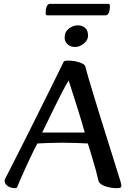

<svg xmlns="http://www.w3.org/2000/svg" viewBox="-20 -968 683 1001"><path d="M58 13Q38 13 21 2.5Q4 -8 4 -27Q4 -31 11 -44Q24 -70 48.5 -117.5Q73 -165 102.5 -224Q132 -283 163.5 -346Q195 -409 224 -467.5Q253 -526 275.5 -571.5Q298 -617 309 -640Q311 -647 316 -649.5Q321 -652 334 -652Q367 -652 395 -642.5Q423 -633 425 -621Q431 -596 445 -549Q459 -502 477.5 -441.5Q496 -381 516 -316.5Q536 -252 555 -192.5Q574 -133 588 -87Q602 -41 609 -19Q613 -4 613 -1Q613 6 609 9.5Q605 13 589 13Q563 13 538 6Q513 -1 502 -12Q498 -15 495.5 -20Q493 -25 491 -35Q488 -50 479.5 -81.5Q471 -113 459.5 -150.5Q448 -188 438 -220Q421 -221 382 -222.5Q343 -224 305 -224Q267 -224 231 -222.5Q195 -221 175 -220Q171 -214 160.5 -193Q150 -172 136.5 -143Q123 -114 109.5 -84.5Q96 -55 85.5 -31Q75 -7 71 4Q69 9 66.5 11Q64 13 58 13ZM200 -277H422Q416 -299 404.5 -337.5Q393 -376 379.5 -418.5Q366 -461 354.5 -496.5Q343 -532 338 -548Q326 -530 307 -493.5Q288 -457 267 -414.5Q246 -372 228 -334.5Q210 -297 200 -277ZM372 -723Q347 -723 332 -737Q317 -751 317 -772Q317 -802 339 -819Q361 -836 387 -836Q407 -836 423 -823.5Q439 -811 439 -781Q439 -759 417 -741Q395 -723 372 -723ZM227 -888Q222 -888 220 -890.5Q218 -893 218 -902Q218 -920 223.5 -934Q229 -948 242 -948H544Q549 -948 551 -945.5Q553 -943 553 -934Q553 -916 547.5 -902Q542 -888 530 -888Z"/></svg>

Font: BriemHand
Style: Regular
Weight: 400
Designer: Gunnlaugur SE Briem, Eben Sorkin
Foundry: Sorkin Type
Version: Version 1.001; ttfautohint (v1.8.4.7-5d5b)